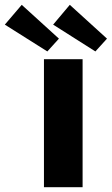

<svg xmlns="http://www.w3.org/2000/svg" viewBox="-128 -775 463 795"><path d="M-38 -755 -108 -673 68 -562 116 -615ZM161 -755 92 -673 267 -562 315 -615ZM214 -530H54V0H214Z"/></svg>

Font: 18Franklin
Style: Bold
Weight: 700
Designer: Pablo Impallari, Rodrigo Fuenzalida (Modified by Dan O. Williams)
Version: Version 0.025;PS 000.025;hotconv 1.0.88;makeotf.lib2.5.64775